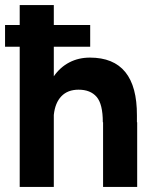

<svg xmlns="http://www.w3.org/2000/svg" viewBox="-20 -740 610 760"><path d="M0 -641H58V-720H193V-641H337V-555H193V-438Q218 -474 254.5 -493Q291 -512 336 -512Q523 -512 522 -283V-256H523V0H388V-256H387Q387 -328 362.5 -356.5Q338 -385 291 -385Q248 -385 223 -359Q198 -333 193 -285V0H58V-555H0Z"/></svg>

Font: Oak Sans
Style: Bold
Weight: 700
Designer: Erik Kennedy, Walven
Foundry: Erik Kennedy, Walven
Version: Version 1.000